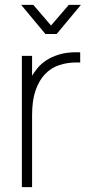

<svg xmlns="http://www.w3.org/2000/svg" viewBox="-20 -770 375 790"><path d="M67 -750H117L190 -665L263 -750H313L213 -630H167ZM310 -512.5Q306 -513 302 -513Q298 -513 294 -513Q256.5 -513 223.5 -502Q190.5 -491 165.8 -465.5Q141 -440 126.5 -398.5Q112 -357 112 -296V0H70V-540H112V-458.5Q121 -473.5 135 -490.5Q149 -507.5 170.5 -521.8Q192 -536 222.5 -545.5Q253 -555 294 -555Q298 -555 302 -555Q306 -555 310 -554.5Z"/></svg>

Font: Vela Sans ExtLt
Style: Regular
Weight: 200
Designer: Principal design: Mikhail Sharanda - project Manrope.
Design modification: Ravid Balaliev
Foundry: Mikhail Sharanda
Version: Version 1.001